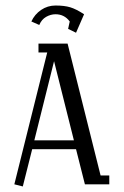

<svg xmlns="http://www.w3.org/2000/svg" viewBox="-20 -671 450 699"><path d="M32.2 0 151.9 -480H120.1V-512.2H226.1L346.2 -32.2H377.9V0H289.1L256.8 -127.9H97.2L63 7.8ZM94.2 -592.8Q106 -618.7 129.6 -634.8Q153.3 -650.9 182.1 -650.9Q214.4 -650.9 235.6 -644.5Q256.8 -638.2 286.1 -619.1L256.8 -551.8L228 -565.9L233.9 -592.8Q214.4 -619.1 182.1 -619.1Q164.6 -619.1 147.9 -609.6Q131.3 -600.1 123 -580.1ZM105 -160.2H249L176.8 -448.2Z"/></svg>

Font: Gawaa
Style: Regular
Weight: 400
Designer: T. Christopher White
Version: Version 1.0